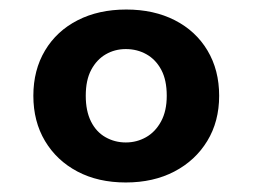

<svg xmlns="http://www.w3.org/2000/svg" viewBox="-20 -732 530 403"><path d="M244 -349Q186 -349 142.5 -372Q99 -395 74.5 -436Q50 -477 50 -531Q50 -585 74.5 -626Q99 -667 143 -689.5Q187 -712 245 -712Q303 -712 347 -689.5Q391 -667 415.5 -626Q440 -585 440 -531Q440 -477 415 -436Q390 -395 346 -372Q302 -349 244 -349ZM244 -433Q267 -433 286.5 -444Q306 -455 318 -477Q330 -499 330 -531Q330 -564 318.5 -585.5Q307 -607 287.5 -618Q268 -629 244 -629Q221 -629 202 -618Q183 -607 171.5 -585.5Q160 -564 160 -531Q160 -499 171 -477Q182 -455 201.5 -444Q221 -433 244 -433Z"/></svg>

Font: DM Sans 17pt ExtraBold
Style: Regular
Weight: 800
Version: Version 4.004;gftools[0.9.30]